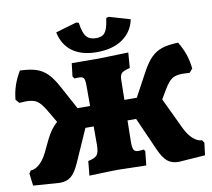

<svg xmlns="http://www.w3.org/2000/svg" viewBox="-94 -979 1214 1101"><g transform="rotate(-10 513.5 -428.5)"><path d="M1012 -83 1023 -67 1014 5 860 16Q820 16 795 -4Q770 -24 747 -75L661 -269H611L609 -155Q608 -115 614.5 -100.5Q621 -86 641 -86Q665 -86 672 -89L681 -79L672 4Q540 0 506 0Q469 0 341 5L349 -79Q389 -87 401.5 -103Q414 -119 414 -162V-269H366L280 -75Q257 -24 232 -4Q207 16 167 16L13 5L4 -67L15 -83Q40 -83 66 -106Q92 -129 112 -170L145 -239Q174 -299 212 -331L169 -404Q143 -448 121 -463Q99 -478 58 -478Q48 -478 18 -476L-1 -497Q3 -541 16 -579.5Q29 -618 53 -658Q112 -656 148 -644Q184 -632 211.5 -604.5Q239 -577 268 -523L341 -388H414V-509Q414 -540 407 -550Q400 -560 379 -560L353 -559L344 -572L353 -648L512 -647L611 -650Q629 -650 683 -652L676 -563Q639 -554 628 -543.5Q617 -533 616 -508L614 -388H686L759 -523Q788 -577 815.5 -604.5Q843 -632 879 -644Q915 -656 974 -658Q998 -618 1011 -579.5Q1024 -541 1028 -497L1009 -476Q979 -478 969 -478Q928 -478 906 -463Q884 -448 858 -404L828 -353L915 -170Q935 -129 961 -106Q987 -83 1012 -83ZM296 -837 418 -873 433 -869Q441 -810 459.5 -787.5Q478 -765 515 -765Q540 -765 554.5 -773.5Q569 -782 578 -804Q587 -826 593 -869L608 -873L730 -837Q715 -765 656.5 -725Q598 -685 507 -685Q420 -685 366 -723.5Q312 -762 296 -837Z"/></g></svg>

Font: Alegreya SC Black
Style: Regular
Weight: 900
Designer: Juan Pablo del Peral
Foundry: Huerta Tipografica
Version: Version 2.007; ttfautohint (v1.6)